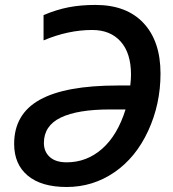

<svg xmlns="http://www.w3.org/2000/svg" viewBox="-20 -745 700 775"><path d="M352.1 -624Q255.4 -624 155.8 -582V-684.1Q208 -706.1 256.8 -715.6Q305.7 -725.1 365.2 -725.1Q491.2 -725.1 559.6 -651.6Q627.9 -578.1 627.9 -448.2Q627.9 -324.7 578.1 -216.8Q528.3 -108.9 441.7 -49.6Q355 9.8 249 9.8Q147 9.8 92 -36.1Q37.1 -82 37.1 -164.1Q37.1 -284.7 140.6 -342.3Q244.1 -399.9 455.1 -399.9H505.9Q508.8 -425.3 508.8 -443.8Q508.8 -530.3 467.3 -577.1Q425.8 -624 352.1 -624ZM249 -89.8Q330.1 -89.8 392.1 -144.3Q454.1 -198.7 486.8 -303.2H423.8Q293 -303.2 225.1 -270.3Q157.2 -237.3 157.2 -168Q157.2 -132.8 180.9 -111.3Q204.6 -89.8 249 -89.8Z"/></svg>

Font: Open Sans Semibold
Style: Italic
Weight: 600
Italic angle: -12°
Foundry: Ascender Corporation
Version: Version 1.10